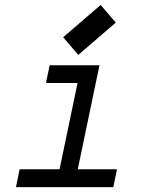

<svg xmlns="http://www.w3.org/2000/svg" viewBox="-20 -767 640 787"><path d="M444.3 0H45.4L60.5 -73.2H224.1L297.9 -426.8H168.5L183.6 -499.5H387.7L298.8 -73.2H459.5ZM300.8 -542 238.8 -614.3 392.6 -746.6 454.6 -674.3Z"/></svg>

Font: Anka/Coder
Style: Italic
Weight: 400
Italic angle: -12°
Monospace: yes
Version: Version 001.100